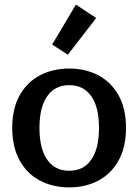

<svg xmlns="http://www.w3.org/2000/svg" viewBox="-20 -798 599 832"><path d="M206 -605 309 -778 397 -720 274 -561ZM33 -244Q33 -328 65.5 -385.5Q98 -443 154 -472Q210 -501 280 -501Q350 -501 405.5 -472Q461 -443 493.5 -385.5Q526 -328 526 -244Q526 -160 493.5 -102Q461 -44 405.5 -15Q350 14 280 14Q210 14 154 -15Q98 -44 65.5 -102Q33 -160 33 -244ZM409 -244Q409 -333 375.5 -381Q342 -429 280 -429Q218 -429 184.5 -381Q151 -333 151 -244Q151 -154 184.5 -106Q218 -58 280 -58Q342 -58 375.5 -106Q409 -154 409 -244Z"/></svg>

Font: Maitree SemiBold
Style: Regular
Weight: 600
Designer: CadsonDemak Team
Foundry: CadsonDemak
Version: Version 1.001